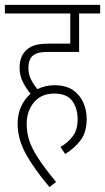

<svg xmlns="http://www.w3.org/2000/svg" viewBox="-20 -642 429 784"><path d="M227 -42Q258 -60 277.5 -86Q297 -112 297 -155Q297 -200 275 -230Q253 -260 201 -260Q149 -260 119 -224.5Q89 -189 89 -136Q89 -102 99 -70Q109 -38 135 2.5Q161 43 209 101L182 122Q118 46 85 -14.5Q52 -75 52 -136Q52 -176 66.5 -207.5Q81 -239 105 -259Q88 -279 74 -306Q60 -333 60 -366Q60 -409 84 -434Q98 -449 120 -456.5Q142 -464 186 -464H267V-587H0V-622H389V-587H303V-430H178Q150 -430 135 -425.5Q120 -421 110 -411Q96 -395 96 -364Q96 -338 107.5 -316Q119 -294 133 -278Q165 -294 202 -294Q249 -294 278 -274Q307 -254 320.5 -222.5Q334 -191 334 -157Q334 -103 309.5 -70Q285 -37 246 -13Z"/></svg>

Font: Noto Sans Devanagari ExtraCondensed ExtraLight
Style: Regular
Weight: 200
Width: 2
Designer: Jelle Bosma - Monotype Design Team
Foundry: Monotype Imaging Inc.
Version: Version 2.004; ttfautohint (v1.8.4.7-5d5b)